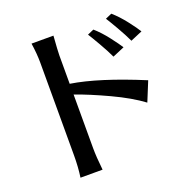

<svg xmlns="http://www.w3.org/2000/svg" viewBox="-141 -918 1073 1085"><g transform="rotate(-20 396.0 -375.0)"><path d="M160.2 -776.4H292Q285.2 -685.5 285.2 -660.2V-489.3Q449.2 -463.9 709 -356.4L661.1 -239.3Q590.8 -292 480 -343.8Q369.1 -395.5 285.2 -424.8V-101.6Q285.2 -50.8 293.9 30.3H161.1Q169.9 -30.3 169.9 -101.6V-660.2Q169.9 -710.9 160.2 -776.4ZM477.5 -714.8 515.6 -731.4Q553.7 -698.2 590.8 -649.9Q627.9 -601.6 641.6 -579.1L570.3 -548.8Q551.8 -588.9 521 -642.1Q490.2 -695.3 477.5 -714.8ZM603.5 -764.6 641.6 -781.2Q679.7 -748 716.8 -700.2Q753.9 -652.3 767.6 -628.9L696.3 -598.6Q677.7 -638.7 647 -691.9Q616.2 -745.1 603.5 -764.6Z"/></g></svg>

Font: GenEi LateMin P v2
Style: Medium
Weight: 500
Designer: o_tamon (Modified)
Foundry: o_tamon / Adobe Systems Incorporated / FONT 910 / Philipp H. Poll
Version: Version 2.1;Original Version 1.004